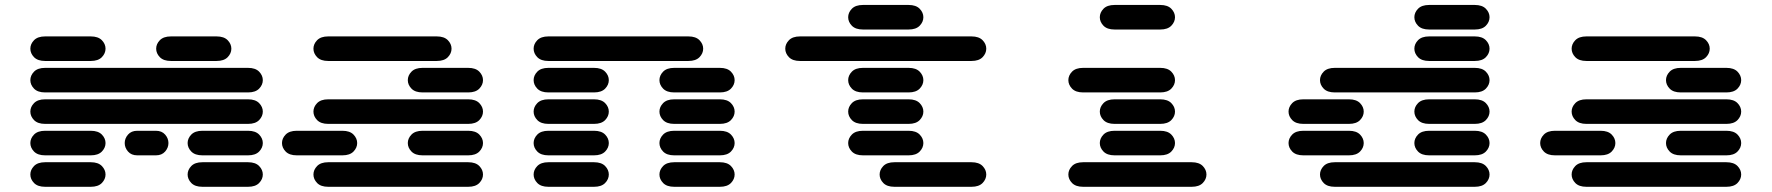

<svg xmlns="http://www.w3.org/2000/svg" viewBox="-20 -756 7040 763"><path d="M159.2 -13.7Q129.9 -13.7 115.2 -28.8Q100.6 -43.9 100.6 -62.5Q100.6 -81.1 115.2 -96.2Q129.9 -111.3 159.2 -111.3H340.8Q370.1 -111.3 384.8 -96.2Q399.4 -81.1 399.4 -62.5Q399.4 -43.9 384.8 -28.8Q370.1 -13.7 340.8 -13.7ZM784.2 -13.7Q754.9 -13.7 740.2 -28.8Q725.6 -43.9 725.6 -62.5Q725.6 -81.1 740.2 -96.2Q754.9 -111.3 784.2 -111.3H965.8Q995.1 -111.3 1009.8 -96.2Q1024.4 -81.1 1024.4 -62.5Q1024.4 -43.9 1009.8 -28.8Q995.1 -13.7 965.8 -13.7ZM159.2 -138.7Q129.9 -138.7 115.2 -153.8Q100.6 -168.9 100.6 -187.5Q100.6 -206.1 115.2 -221.2Q129.9 -236.3 159.2 -236.3H340.8Q370.1 -236.3 384.8 -221.2Q399.4 -206.1 399.4 -187.5Q399.4 -168.9 384.8 -153.8Q370.1 -138.7 340.8 -138.7ZM525.4 -138.7Q502 -138.7 488.8 -153.8Q475.6 -168.9 475.6 -187.5Q475.6 -206.1 488.8 -221.2Q502 -236.3 525.4 -236.3H599.6Q623 -236.3 636.2 -221.2Q649.4 -206.1 649.4 -187.5Q649.4 -168.9 636.2 -153.8Q623 -138.7 599.6 -138.7ZM784.2 -138.7Q754.9 -138.7 740.2 -153.8Q725.6 -168.9 725.6 -187.5Q725.6 -206.1 740.2 -221.2Q754.9 -236.3 784.2 -236.3H965.8Q995.1 -236.3 1009.8 -221.2Q1024.4 -206.1 1024.4 -187.5Q1024.4 -168.9 1009.8 -153.8Q995.1 -138.7 965.8 -138.7ZM159.2 -263.7Q129.9 -263.7 115.2 -278.8Q100.6 -293.9 100.6 -312.5Q100.6 -331.1 115.2 -346.2Q129.9 -361.3 159.2 -361.3H965.8Q995.1 -361.3 1009.8 -346.2Q1024.4 -331.1 1024.4 -312.5Q1024.4 -293.9 1009.8 -278.8Q995.1 -263.7 965.8 -263.7ZM159.2 -388.7Q129.9 -388.7 115.2 -403.8Q100.6 -418.9 100.6 -437.5Q100.6 -456.1 115.2 -471.2Q129.9 -486.3 159.2 -486.3H965.8Q995.1 -486.3 1009.8 -471.2Q1024.4 -456.1 1024.4 -437.5Q1024.4 -418.9 1009.8 -403.8Q995.1 -388.7 965.8 -388.7ZM159.2 -513.7Q129.9 -513.7 115.2 -528.8Q100.6 -543.9 100.6 -562.5Q100.6 -581.1 115.2 -596.2Q129.9 -611.3 159.2 -611.3H340.8Q370.1 -611.3 384.8 -596.2Q399.4 -581.1 399.4 -562.5Q399.4 -543.9 384.8 -528.8Q370.1 -513.7 340.8 -513.7ZM659.2 -513.7Q629.9 -513.7 615.2 -528.8Q600.6 -543.9 600.6 -562.5Q600.6 -581.1 615.2 -596.2Q629.9 -611.3 659.2 -611.3H840.8Q870.1 -611.3 884.8 -596.2Q899.4 -581.1 899.4 -562.5Q899.4 -543.9 884.8 -528.8Q870.1 -513.7 840.8 -513.7Z M1284.2 -13.7Q1254.9 -13.7 1240.2 -28.8Q1225.6 -43.9 1225.6 -62.5Q1225.6 -81.1 1240.2 -96.2Q1254.9 -111.3 1284.2 -111.3H1840.8Q1870.1 -111.3 1884.8 -96.2Q1899.4 -81.1 1899.4 -62.5Q1899.4 -43.9 1884.8 -28.8Q1870.1 -13.7 1840.8 -13.7ZM1159.2 -138.7Q1129.9 -138.7 1115.2 -153.8Q1100.6 -168.9 1100.6 -187.5Q1100.6 -206.1 1115.2 -221.2Q1129.9 -236.3 1159.2 -236.3H1340.8Q1370.1 -236.3 1384.8 -221.2Q1399.4 -206.1 1399.4 -187.5Q1399.4 -168.9 1384.8 -153.8Q1370.1 -138.7 1340.8 -138.7ZM1659.2 -138.7Q1629.9 -138.7 1615.2 -153.8Q1600.6 -168.9 1600.6 -187.5Q1600.6 -206.1 1615.2 -221.2Q1629.9 -236.3 1659.2 -236.3H1840.8Q1870.1 -236.3 1884.8 -221.2Q1899.4 -206.1 1899.4 -187.5Q1899.4 -168.9 1884.8 -153.8Q1870.1 -138.7 1840.8 -138.7ZM1284.2 -263.7Q1254.9 -263.7 1240.2 -278.8Q1225.6 -293.9 1225.6 -312.5Q1225.6 -331.1 1240.2 -346.2Q1254.9 -361.3 1284.2 -361.3H1840.8Q1870.1 -361.3 1884.8 -346.2Q1899.4 -331.1 1899.4 -312.5Q1899.4 -293.9 1884.8 -278.8Q1870.1 -263.7 1840.8 -263.7ZM1659.2 -388.7Q1629.9 -388.7 1615.2 -403.8Q1600.6 -418.9 1600.6 -437.5Q1600.6 -456.1 1615.2 -471.2Q1629.9 -486.3 1659.2 -486.3H1840.8Q1870.1 -486.3 1884.8 -471.2Q1899.4 -456.1 1899.4 -437.5Q1899.4 -418.9 1884.8 -403.8Q1870.1 -388.7 1840.8 -388.7ZM1284.2 -513.7Q1254.9 -513.7 1240.2 -528.8Q1225.6 -543.9 1225.6 -562.5Q1225.6 -581.1 1240.2 -596.2Q1254.9 -611.3 1284.2 -611.3H1715.8Q1745.1 -611.3 1759.8 -596.2Q1774.4 -581.1 1774.4 -562.5Q1774.4 -543.9 1759.8 -528.8Q1745.1 -513.7 1715.8 -513.7Z M2159.2 -13.7Q2129.9 -13.7 2115.2 -28.8Q2100.6 -43.9 2100.6 -62.5Q2100.6 -81.1 2115.2 -96.2Q2129.9 -111.3 2159.2 -111.3H2340.8Q2370.1 -111.3 2384.8 -96.2Q2399.4 -81.1 2399.4 -62.5Q2399.4 -43.9 2384.8 -28.8Q2370.1 -13.7 2340.8 -13.7ZM2659.2 -13.7Q2629.9 -13.7 2615.2 -28.8Q2600.6 -43.9 2600.6 -62.5Q2600.6 -81.1 2615.2 -96.2Q2629.9 -111.3 2659.2 -111.3H2840.8Q2870.1 -111.3 2884.8 -96.2Q2899.4 -81.1 2899.4 -62.5Q2899.4 -43.9 2884.8 -28.8Q2870.1 -13.7 2840.8 -13.7ZM2159.2 -138.7Q2129.9 -138.7 2115.2 -153.8Q2100.6 -168.9 2100.6 -187.5Q2100.6 -206.1 2115.2 -221.2Q2129.9 -236.3 2159.2 -236.3H2340.8Q2370.1 -236.3 2384.8 -221.2Q2399.4 -206.1 2399.4 -187.5Q2399.4 -168.9 2384.8 -153.8Q2370.1 -138.7 2340.8 -138.7ZM2659.2 -138.7Q2629.9 -138.7 2615.2 -153.8Q2600.6 -168.9 2600.6 -187.5Q2600.6 -206.1 2615.2 -221.2Q2629.9 -236.3 2659.2 -236.3H2840.8Q2870.1 -236.3 2884.8 -221.2Q2899.4 -206.1 2899.4 -187.5Q2899.4 -168.9 2884.8 -153.8Q2870.1 -138.7 2840.8 -138.7ZM2159.2 -263.7Q2129.9 -263.7 2115.2 -278.8Q2100.6 -293.9 2100.6 -312.5Q2100.6 -331.1 2115.2 -346.2Q2129.9 -361.3 2159.2 -361.3H2340.8Q2370.1 -361.3 2384.8 -346.2Q2399.4 -331.1 2399.4 -312.5Q2399.4 -293.9 2384.8 -278.8Q2370.1 -263.7 2340.8 -263.7ZM2659.2 -263.7Q2629.9 -263.7 2615.2 -278.8Q2600.6 -293.9 2600.6 -312.5Q2600.6 -331.1 2615.2 -346.2Q2629.9 -361.3 2659.2 -361.3H2840.8Q2870.1 -361.3 2884.8 -346.2Q2899.4 -331.1 2899.4 -312.5Q2899.4 -293.9 2884.8 -278.8Q2870.1 -263.7 2840.8 -263.7ZM2159.2 -388.7Q2129.9 -388.7 2115.2 -403.8Q2100.6 -418.9 2100.6 -437.5Q2100.6 -456.1 2115.2 -471.2Q2129.9 -486.3 2159.2 -486.3H2340.8Q2370.1 -486.3 2384.8 -471.2Q2399.4 -456.1 2399.4 -437.5Q2399.4 -418.9 2384.8 -403.8Q2370.1 -388.7 2340.8 -388.7ZM2659.2 -388.7Q2629.9 -388.7 2615.2 -403.8Q2600.6 -418.9 2600.6 -437.5Q2600.6 -456.1 2615.2 -471.2Q2629.9 -486.3 2659.2 -486.3H2840.8Q2870.1 -486.3 2884.8 -471.2Q2899.4 -456.1 2899.4 -437.5Q2899.4 -418.9 2884.8 -403.8Q2870.1 -388.7 2840.8 -388.7ZM2159.2 -513.7Q2129.9 -513.7 2115.2 -528.8Q2100.6 -543.9 2100.6 -562.5Q2100.6 -581.1 2115.2 -596.2Q2129.9 -611.3 2159.2 -611.3H2715.8Q2745.1 -611.3 2759.8 -596.2Q2774.4 -581.1 2774.4 -562.5Q2774.4 -543.9 2759.8 -528.8Q2745.1 -513.7 2715.8 -513.7Z M3534.2 -13.7Q3504.9 -13.7 3490.2 -28.8Q3475.6 -43.9 3475.6 -62.5Q3475.6 -81.1 3490.2 -96.2Q3504.9 -111.3 3534.2 -111.3H3840.8Q3870.1 -111.3 3884.8 -96.2Q3899.4 -81.1 3899.4 -62.5Q3899.4 -43.9 3884.8 -28.8Q3870.1 -13.7 3840.8 -13.7ZM3409.2 -138.7Q3379.9 -138.7 3365.2 -153.8Q3350.6 -168.9 3350.6 -187.5Q3350.6 -206.1 3365.2 -221.2Q3379.9 -236.3 3409.2 -236.3H3590.8Q3620.1 -236.3 3634.8 -221.2Q3649.4 -206.1 3649.4 -187.5Q3649.4 -168.9 3634.8 -153.8Q3620.1 -138.7 3590.8 -138.7ZM3409.2 -263.7Q3379.9 -263.7 3365.2 -278.8Q3350.6 -293.9 3350.6 -312.5Q3350.6 -331.1 3365.2 -346.2Q3379.9 -361.3 3409.2 -361.3H3590.8Q3620.1 -361.3 3634.8 -346.2Q3649.4 -331.1 3649.4 -312.5Q3649.4 -293.9 3634.8 -278.8Q3620.1 -263.7 3590.8 -263.7ZM3409.2 -388.7Q3379.9 -388.7 3365.2 -403.8Q3350.6 -418.9 3350.6 -437.5Q3350.6 -456.1 3365.2 -471.2Q3379.9 -486.3 3409.2 -486.3H3590.8Q3620.1 -486.3 3634.8 -471.2Q3649.4 -456.1 3649.4 -437.5Q3649.4 -418.9 3634.8 -403.8Q3620.1 -388.7 3590.8 -388.7ZM3159.2 -513.7Q3129.9 -513.7 3115.2 -528.8Q3100.6 -543.9 3100.6 -562.5Q3100.6 -581.1 3115.2 -596.2Q3129.9 -611.3 3159.2 -611.3H3840.8Q3870.1 -611.3 3884.8 -596.2Q3899.4 -581.1 3899.4 -562.5Q3899.4 -543.9 3884.8 -528.8Q3870.1 -513.7 3840.8 -513.7ZM3409.2 -638.7Q3379.9 -638.7 3365.2 -653.8Q3350.6 -668.9 3350.6 -687.5Q3350.6 -706.1 3365.2 -721.2Q3379.9 -736.3 3409.2 -736.3H3590.8Q3620.1 -736.3 3634.8 -721.2Q3649.4 -706.1 3649.4 -687.5Q3649.4 -668.9 3634.8 -653.8Q3620.1 -638.7 3590.8 -638.7Z M4284.2 -13.7Q4254.9 -13.7 4240.2 -28.8Q4225.6 -43.9 4225.6 -62.5Q4225.6 -81.1 4240.2 -96.2Q4254.9 -111.3 4284.2 -111.3H4715.8Q4745.1 -111.3 4759.8 -96.2Q4774.4 -81.1 4774.4 -62.5Q4774.4 -43.9 4759.8 -28.8Q4745.1 -13.7 4715.8 -13.7ZM4409.2 -138.7Q4379.9 -138.7 4365.2 -153.8Q4350.6 -168.9 4350.6 -187.5Q4350.6 -206.1 4365.2 -221.2Q4379.9 -236.3 4409.2 -236.3H4590.8Q4620.1 -236.3 4634.8 -221.2Q4649.4 -206.1 4649.4 -187.5Q4649.4 -168.9 4634.8 -153.8Q4620.1 -138.7 4590.8 -138.7ZM4409.2 -263.7Q4379.9 -263.7 4365.2 -278.8Q4350.6 -293.9 4350.6 -312.5Q4350.6 -331.1 4365.2 -346.2Q4379.9 -361.3 4409.2 -361.3H4590.8Q4620.1 -361.3 4634.8 -346.2Q4649.4 -331.1 4649.4 -312.5Q4649.4 -293.9 4634.8 -278.8Q4620.1 -263.7 4590.8 -263.7ZM4284.2 -388.7Q4254.9 -388.7 4240.2 -403.8Q4225.6 -418.9 4225.6 -437.5Q4225.6 -456.1 4240.2 -471.2Q4254.9 -486.3 4284.2 -486.3H4590.8Q4620.1 -486.3 4634.8 -471.2Q4649.4 -456.1 4649.4 -437.5Q4649.4 -418.9 4634.8 -403.8Q4620.1 -388.7 4590.8 -388.7ZM4409.2 -638.7Q4379.9 -638.7 4365.2 -653.8Q4350.6 -668.9 4350.6 -687.5Q4350.6 -706.1 4365.2 -721.2Q4379.9 -736.3 4409.2 -736.3H4590.8Q4620.1 -736.3 4634.8 -721.2Q4649.4 -706.1 4649.4 -687.5Q4649.4 -668.9 4634.8 -653.8Q4620.1 -638.7 4590.8 -638.7Z M5284.2 -13.7Q5254.9 -13.7 5240.2 -28.8Q5225.6 -43.9 5225.6 -62.5Q5225.6 -81.1 5240.2 -96.2Q5254.9 -111.3 5284.2 -111.3H5840.8Q5870.1 -111.3 5884.8 -96.2Q5899.4 -81.1 5899.4 -62.5Q5899.4 -43.9 5884.8 -28.8Q5870.1 -13.7 5840.8 -13.7ZM5159.2 -138.7Q5129.9 -138.7 5115.2 -153.8Q5100.6 -168.9 5100.6 -187.5Q5100.6 -206.1 5115.2 -221.2Q5129.9 -236.3 5159.2 -236.3H5340.8Q5370.1 -236.3 5384.8 -221.2Q5399.4 -206.1 5399.4 -187.5Q5399.4 -168.9 5384.8 -153.8Q5370.1 -138.7 5340.8 -138.7ZM5659.2 -138.7Q5629.9 -138.7 5615.2 -153.8Q5600.6 -168.9 5600.6 -187.5Q5600.6 -206.1 5615.2 -221.2Q5629.9 -236.3 5659.2 -236.3H5840.8Q5870.1 -236.3 5884.8 -221.2Q5899.4 -206.1 5899.4 -187.5Q5899.4 -168.9 5884.8 -153.8Q5870.1 -138.7 5840.8 -138.7ZM5159.2 -263.7Q5129.9 -263.7 5115.2 -278.8Q5100.6 -293.9 5100.6 -312.5Q5100.6 -331.1 5115.2 -346.2Q5129.9 -361.3 5159.2 -361.3H5340.8Q5370.1 -361.3 5384.8 -346.2Q5399.4 -331.1 5399.4 -312.5Q5399.4 -293.9 5384.8 -278.8Q5370.1 -263.7 5340.8 -263.7ZM5659.2 -263.7Q5629.9 -263.7 5615.2 -278.8Q5600.6 -293.9 5600.6 -312.5Q5600.6 -331.1 5615.2 -346.2Q5629.9 -361.3 5659.2 -361.3H5840.8Q5870.1 -361.3 5884.8 -346.2Q5899.4 -331.1 5899.4 -312.5Q5899.4 -293.9 5884.8 -278.8Q5870.1 -263.7 5840.8 -263.7ZM5284.2 -388.7Q5254.9 -388.7 5240.2 -403.8Q5225.6 -418.9 5225.6 -437.5Q5225.6 -456.1 5240.2 -471.2Q5254.9 -486.3 5284.2 -486.3H5840.8Q5870.1 -486.3 5884.8 -471.2Q5899.4 -456.1 5899.4 -437.5Q5899.4 -418.9 5884.8 -403.8Q5870.1 -388.7 5840.8 -388.7ZM5659.2 -513.7Q5629.9 -513.7 5615.2 -528.8Q5600.6 -543.9 5600.6 -562.5Q5600.6 -581.1 5615.2 -596.2Q5629.9 -611.3 5659.2 -611.3H5840.8Q5870.1 -611.3 5884.8 -596.2Q5899.4 -581.1 5899.4 -562.5Q5899.4 -543.9 5884.8 -528.8Q5870.1 -513.7 5840.8 -513.7ZM5659.2 -638.7Q5629.9 -638.7 5615.2 -653.8Q5600.6 -668.9 5600.6 -687.5Q5600.6 -706.1 5615.2 -721.2Q5629.9 -736.3 5659.2 -736.3H5840.8Q5870.1 -736.3 5884.8 -721.2Q5899.4 -706.1 5899.4 -687.5Q5899.4 -668.9 5884.8 -653.8Q5870.1 -638.7 5840.8 -638.7Z M6284.2 -13.7Q6254.9 -13.7 6240.2 -28.8Q6225.6 -43.9 6225.6 -62.5Q6225.6 -81.1 6240.2 -96.2Q6254.9 -111.3 6284.2 -111.3H6840.8Q6870.1 -111.3 6884.8 -96.2Q6899.4 -81.1 6899.4 -62.5Q6899.4 -43.9 6884.8 -28.8Q6870.1 -13.7 6840.8 -13.7ZM6159.2 -138.7Q6129.9 -138.7 6115.2 -153.8Q6100.6 -168.9 6100.6 -187.5Q6100.6 -206.1 6115.2 -221.2Q6129.9 -236.3 6159.2 -236.3H6340.8Q6370.1 -236.3 6384.8 -221.2Q6399.4 -206.1 6399.4 -187.5Q6399.4 -168.9 6384.8 -153.8Q6370.1 -138.7 6340.8 -138.7ZM6659.2 -138.7Q6629.9 -138.7 6615.2 -153.8Q6600.6 -168.9 6600.6 -187.5Q6600.6 -206.1 6615.2 -221.2Q6629.9 -236.3 6659.2 -236.3H6840.8Q6870.1 -236.3 6884.8 -221.2Q6899.4 -206.1 6899.4 -187.5Q6899.4 -168.9 6884.8 -153.8Q6870.1 -138.7 6840.8 -138.7ZM6284.2 -263.7Q6254.9 -263.7 6240.2 -278.8Q6225.6 -293.9 6225.6 -312.5Q6225.6 -331.1 6240.2 -346.2Q6254.9 -361.3 6284.2 -361.3H6840.8Q6870.1 -361.3 6884.8 -346.2Q6899.4 -331.1 6899.4 -312.5Q6899.4 -293.9 6884.8 -278.8Q6870.1 -263.7 6840.8 -263.7ZM6659.2 -388.7Q6629.9 -388.7 6615.2 -403.8Q6600.6 -418.9 6600.6 -437.5Q6600.6 -456.1 6615.2 -471.2Q6629.9 -486.3 6659.2 -486.3H6840.8Q6870.1 -486.3 6884.8 -471.2Q6899.4 -456.1 6899.4 -437.5Q6899.4 -418.9 6884.8 -403.8Q6870.1 -388.7 6840.8 -388.7ZM6284.2 -513.7Q6254.9 -513.7 6240.2 -528.8Q6225.6 -543.9 6225.6 -562.5Q6225.6 -581.1 6240.2 -596.2Q6254.9 -611.3 6284.2 -611.3H6715.8Q6745.1 -611.3 6759.8 -596.2Q6774.4 -581.1 6774.4 -562.5Q6774.4 -543.9 6759.8 -528.8Q6745.1 -513.7 6715.8 -513.7Z"/></svg>

Font: Sixtyfour Normal
Style: Regular
Weight: 400
Monospace: yes
Designer: Jens Kutilek
Foundry: Jens Kutilek
Version: Version 2.000